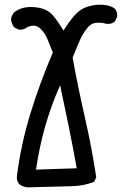

<svg xmlns="http://www.w3.org/2000/svg" viewBox="-20 -805 540 825"><path d="M97.7 0Q78.1 -2 62.5 -13.7Q50.8 -27.3 52.7 -48.8Q70.3 -186.5 111.3 -319.3Q152.3 -452.1 207 -579.1Q195.3 -609.4 183.6 -637.7Q171.9 -666 150.4 -684.6Q128.9 -703.1 95.7 -687.5Q82 -675.8 60.5 -677.7L41 -687.5Q29.3 -703.1 27.3 -722.7Q29.3 -738.3 41 -752Q60.5 -767.6 85.9 -772.5Q111.3 -777.3 142.6 -772.5Q173.8 -767.6 194.8 -751Q215.8 -734.4 252.9 -673.8Q274.4 -709 299.8 -738.3Q325.2 -767.6 359.4 -777.3Q393.6 -787.1 424.8 -784.2Q456.1 -781.2 473.6 -767.6Q485.4 -753.9 483.4 -732.4L473.6 -712.9Q458 -699.2 434.6 -703.1Q417 -709 393.6 -707Q370.1 -705.1 351.6 -680.7Q333 -656.2 319.3 -623.5Q305.7 -590.8 292 -557.6Q315.4 -428.7 344.7 -300.8Q374 -172.9 393.6 -43L383.8 -23.4Q338.9 -5.9 286.6 -4.9Q234.4 -3.9 97.7 0ZM309.6 -82Q292 -180.7 274.4 -266.6Q256.8 -352.5 238.3 -438.5Q199.2 -350.6 173.8 -260.7Q148.4 -170.9 134.8 -76.2Z"/></svg>

Font: JasonHandwriting1
Style: Regular
Weight: 400
Version: Version 1.48.20